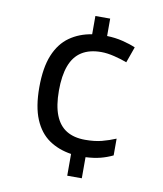

<svg xmlns="http://www.w3.org/2000/svg" viewBox="-83 -842 737 869"><g transform="rotate(10 286.0 -408.0)"><path d="M353 -695Q391 -694 425.5 -685.5Q460 -677 485 -666L459 -593Q433 -603 400 -611Q367 -619 340 -619Q286 -619 250.5 -596.5Q215 -574 198 -528.5Q181 -483 181 -414Q181 -345 198.5 -301Q216 -257 250.5 -236Q285 -215 336 -215Q380 -215 412.5 -223.5Q445 -232 476 -245V-168Q449 -155 420 -147.5Q391 -140 352 -138V-41H285V-141Q226 -150 182.5 -180Q139 -210 115 -267Q91 -324 91 -413Q91 -504 115 -562Q139 -620 183 -651Q227 -682 285 -691V-775H353Z"/></g></svg>

Font: Noto Sans Tamil UI
Style: Regular
Weight: 400
Designer: Jelle Bosma - Monotype Design Team
Foundry: Monotype Imaging Inc.
Version: Version 2.004